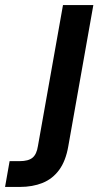

<svg xmlns="http://www.w3.org/2000/svg" viewBox="-132 -519 411 759"><path d="M-112 220 -94 118H-54Q-20 118 -3.5 104.5Q13 91 18 58L117 -499H237L138 59Q128 117 102 152.5Q76 188 36.5 204Q-3 220 -54 220Z"/></svg>

Font: DM Sans 20pt SemiBold
Style: Italic
Weight: 600
Italic angle: -10°
Version: Version 4.004;gftools[0.9.30]